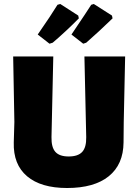

<svg xmlns="http://www.w3.org/2000/svg" viewBox="-20 -930 693 962"><path d="M338 -757Q419 -877 437 -906L450 -910L541 -852L544 -838Q475 -771 412 -716L397 -711ZM169 -757Q237 -855 268 -906L282 -910L372 -852L375 -838Q312 -774 244 -716L228 -711ZM607 -647 600 -319 599 -216Q598 -106 525 -47Q452 12 316 12Q185 12 115.5 -47Q46 -106 49 -216L52 -319L46 -647H247L238 -243Q237 -192 257.5 -169Q278 -146 324 -146Q371 -146 392 -169Q413 -192 412 -243L403 -647Z"/></svg>

Font: Alegreya Sans Black
Style: Regular
Weight: 900
Designer: Juan Pablo del Peral
Foundry: Huerta Tipografica
Version: Version 2.007